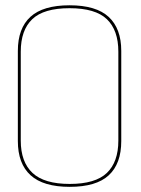

<svg xmlns="http://www.w3.org/2000/svg" viewBox="-20 -700 534 726"><path d="M243.5 6.5Q344 6.5 391.2 -37.2Q438.5 -81 438.5 -166.5V-507.5Q438.5 -592 391 -636Q343.5 -680 243 -680Q143 -680 95.2 -636.5Q47.5 -593 47.5 -507.5V-166.5Q47.5 -81 95.8 -37.2Q144 6.5 243.5 6.5ZM243.5 -4.5Q147.5 -4.5 103 -46Q58.5 -87.5 58.5 -168.5V-504.5Q58.5 -586 102 -627.5Q145.5 -669 243 -669Q340.5 -669 384 -627.5Q427.5 -586 427.5 -504.5V-168.5Q427.5 -87.5 384 -46Q340.5 -4.5 243.5 -4.5Z"/></svg>

Font: Anybody SemiExpanded Thin
Style: Regular
Weight: 250
Width: 6
Version: Version 1.113;gftools[0.9.25]